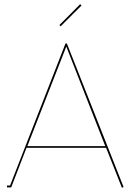

<svg xmlns="http://www.w3.org/2000/svg" viewBox="-20 -890 629 912"><path d="M268.1 -765.1 262.2 -771 360.8 -870.1 367.2 -863.8ZM294.9 -668.9 109.9 -195.8H480ZM483.9 -188H106L33.2 0H13.2V-8.8H27.8L291 -683.1H297.9L566.9 -2L559.1 2Z"/></svg>

Font: Rawengulk
Style: Ultralight
Weight: 200
Version: Version 0.92